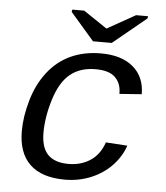

<svg xmlns="http://www.w3.org/2000/svg" viewBox="-52 -759 704 816"><g transform="rotate(5 300.0 -351.5)"><path d="M361.8 -538.1Q450.2 -538.1 499.5 -495.8Q548.8 -453.6 548.8 -380.4L454.1 -373.5V-376.5Q454.1 -418.5 428.2 -443.8Q402.3 -469.2 344.7 -469.2Q279.3 -469.2 236.8 -434.8Q194.3 -400.4 170.7 -324.7Q147 -249 147 -181.6Q147 -117.7 176.3 -87.9Q205.6 -58.1 264.2 -58.1Q316.9 -58.1 356.7 -84Q396.5 -109.9 415 -163.1L506.8 -157.2Q491.2 -110.4 454.8 -72Q418.5 -33.7 366.5 -12Q314.5 9.8 254.9 9.8Q155.8 9.8 105.2 -38.6Q54.7 -86.9 54.7 -180.2Q54.7 -242.2 75 -312.3Q95.2 -382.3 135.5 -434.1Q175.8 -485.8 232.7 -512Q289.6 -538.1 361.8 -538.1ZM402.8 -586.4H322.8L221.7 -703.1L223.6 -712.9H274.4L374.5 -645.5H375.5L495.6 -712.9H546.9L544.9 -703.1Z"/></g></svg>

Font: Cousine
Style: Italic
Weight: 400
Italic angle: -12°
Monospace: yes
Designer: Steve Matteson
Foundry: Monotype Imaging Inc.
Version: Version 1.21